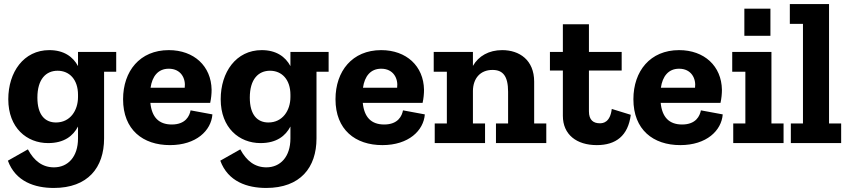

<svg xmlns="http://www.w3.org/2000/svg" viewBox="-20 -708 4200 950"><path d="M555 -353V-451H366V-381C341 -428 295 -460 224 -460C97 -460 21 -351 21 -217C21 -75 113 0 218 0C298 0 342 -36 366 -82V-23C366 68 316 120 247 120C191 120 149 89 118 31L19 87C57 191 153 222 246 222C415 222 495 121 495 -23V-353ZM366 -228C366 -161 327 -102 257 -102C203 -102 165 -139 165 -225C165 -317 208 -358 265 -358C324 -358 366 -314 366 -239Z M1031 -142 923 -162C918 -135 899 -92 830 -92C765 -92 731 -129 724 -199H1020C1025 -222 1027 -244 1027 -264C1025 -381 940 -460 815 -460C672 -460 589 -356 589 -217C589 -66 687 10 821 10C951 10 1025 -62 1031 -142ZM894 -274H725C733 -330 762 -368 815 -368C876 -368 900 -319 894 -274Z M1606 -353V-451H1417V-381C1392 -428 1346 -460 1275 -460C1148 -460 1072 -351 1072 -217C1072 -75 1164 0 1269 0C1349 0 1393 -36 1417 -82V-23C1417 68 1367 120 1298 120C1242 120 1200 89 1169 31L1070 87C1108 191 1204 222 1297 222C1466 222 1546 121 1546 -23V-353ZM1417 -228C1417 -161 1378 -102 1308 -102C1254 -102 1216 -139 1216 -225C1216 -317 1259 -358 1316 -358C1375 -358 1417 -314 1417 -239Z M2082 -142 1974 -162C1969 -135 1950 -92 1881 -92C1816 -92 1782 -129 1775 -199H2071C2076 -222 2078 -244 2078 -264C2076 -381 1991 -460 1866 -460C1723 -460 1640 -356 1640 -217C1640 -66 1738 10 1872 10C2002 10 2076 -62 2082 -142ZM1945 -274H1776C1784 -330 1813 -368 1866 -368C1927 -368 1951 -319 1945 -274Z M2683 0V-97H2623V-304C2623 -411 2550 -460 2465 -460C2399 -460 2348 -431 2320 -382V-451H2126V-353H2191V-97H2131V0H2380V-97H2320V-259C2321 -320 2356 -362 2417 -362C2468 -362 2494 -332 2494 -254V-97H2434V0Z M3101 -140 3007 -169C2999 -102 2964 -98 2948 -98C2916 -98 2894 -114 2894 -157V-359H3056V-451H2894V-588H2765V-451H2701V-359H2765V-135C2765 -42 2833 10 2933 10C3027 10 3088 -36 3101 -140Z M3556 -142 3448 -162C3443 -135 3424 -92 3355 -92C3290 -92 3256 -129 3249 -199H3545C3550 -222 3552 -244 3552 -264C3550 -381 3465 -460 3340 -460C3197 -460 3114 -356 3114 -217C3114 -66 3212 10 3346 10C3476 10 3550 -62 3556 -142ZM3419 -274H3250C3258 -330 3287 -368 3340 -368C3401 -368 3425 -319 3419 -274Z M3857 0V-97H3797V-451H3603V-353H3668V-97H3608V0ZM3663 -531H3792V-665H3663Z M4142 0V-97H4082V-688H3888V-590H3953V-97H3893V0Z"/></svg>

Font: Zilla Slab Bold
Style: Regular
Weight: 700
Designer: Typotheque.com
Foundry: Typotheque type foundry
Version: Version 1.3; 2018